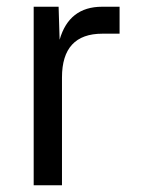

<svg xmlns="http://www.w3.org/2000/svg" viewBox="-20 -550 422 570"><path d="M80 0V-530H154L157 -432Q185 -530 283 -530H335V-450H284Q164 -450 164 -320V0Z"/></svg>

Font: Geist
Style: Regular
Weight: 400
Designer: Basement.studio, Andrés Briganti, Mateo Zaragoza
Foundry: Basement.studio, Vercel, Andrés Briganti, Guido Ferreyra, Mateo Zaragoza
Version: Version 1.401